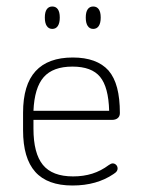

<svg xmlns="http://www.w3.org/2000/svg" viewBox="-20 -561 437 591"><path d="M83 -192H325Q336 -192 342.5 -197.5Q349 -203 349 -213Q349 -258 340.5 -290.5Q332 -323 314 -344Q278 -384 204 -384Q128 -384 89.5 -342Q51 -300 51 -214V-160Q51 -74 88.5 -32Q126 10 203 10Q241 10 272.5 1Q304 -8 329 -25Q337 -30 339.5 -34Q342 -38 342 -42Q342 -49 337.5 -53.5Q333 -58 327 -58Q322 -58 315 -53Q291 -35 264 -26.5Q237 -18 205 -18Q141 -18 112 -53.5Q83 -89 83 -165ZM316 -220H83Q86 -291 114.5 -323.5Q143 -356 203 -356Q262 -356 288 -324.5Q314 -293 316 -220ZM141 -541Q130 -541 124 -532.5Q118 -524 118 -507Q118 -490 124 -481Q130 -472 141 -472Q152 -472 158 -481Q164 -490 164 -507Q164 -524 158 -532.5Q152 -541 141 -541ZM267 -541Q256 -541 250 -532.5Q244 -524 244 -507Q244 -490 250 -481Q256 -472 267 -472Q278 -472 284 -481Q290 -490 290 -507Q290 -524 284 -532.5Q278 -541 267 -541Z"/></svg>

Font: Beiruti ExtraLight
Style: Regular
Weight: 250
Designer: Arlette Boutros
Foundry: Boutros
Version: Version 1.41